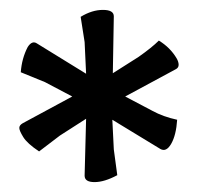

<svg xmlns="http://www.w3.org/2000/svg" viewBox="-20 -680 401 388"><path d="M143 -646Q166 -660 188 -660Q210 -660 210 -647L208 -532L260 -565Q287 -584 301 -598Q324 -584 337 -562Q341 -555 341 -549Q341 -543 335 -540L233 -485L288 -456Q310 -444 338 -438Q336 -407 326 -389.5Q316 -372 304 -379L207 -438L210 -378L217 -326Q191 -312 171 -312Q151 -312 151 -325L154 -440L101 -406L59 -374Q35 -390 27 -403Q19 -416 19 -421.5Q19 -427 26 -431L126 -485L71 -514L22 -534Q24 -562 36 -585Q45 -599 55 -592L154 -531L151 -595Z"/></svg>

Font: Medula One
Style: Regular
Weight: 400
Designer: Luciano Vergara
Foundry: Luciano Vergara
Version: Version 1.002